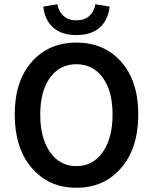

<svg xmlns="http://www.w3.org/2000/svg" viewBox="-20 -865 714 897"><path d="M336.9 12.2Q208 12.2 128.4 -80.3Q48.8 -172.9 48.8 -330.1Q48.8 -485.8 128.2 -575.9Q207.5 -666 336.9 -666Q466.8 -666 546.4 -576.2Q626 -486.3 626 -330.1Q626 -172.9 546.1 -80.3Q466.3 12.2 336.9 12.2ZM505.9 -330.1Q505.9 -439 460.2 -502Q414.6 -564.9 336.9 -564.9Q259.3 -564.9 213.6 -502Q168 -439 168 -330.1Q168 -219.7 213.9 -154.3Q259.8 -88.9 336.9 -88.9Q414.1 -88.9 460 -154.3Q505.9 -219.7 505.9 -330.1ZM336.9 -701.2Q267.1 -701.2 228 -736.6Q189 -772 182.1 -834L248 -845.2Q253.9 -811 276.9 -790.5Q299.8 -770 336.9 -770Q374 -770 397 -790.5Q419.9 -811 425.8 -845.2L492.2 -834Q485.4 -772 446.3 -736.6Q407.2 -701.2 336.9 -701.2Z"/></svg>

Font: Toshiba Sans Medium
Style: Regular
Weight: 500
Designer: Paul D. Hunt
Foundry: Toshiba Corporation
Version: Version 2.020;PS 2.0;hotconv 1.0.86;makeotf.lib2.5.63406